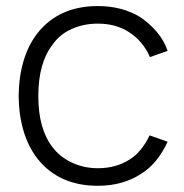

<svg xmlns="http://www.w3.org/2000/svg" viewBox="-20 -598 608 634"><path d="M475 -409.5Q464.5 -435 446.2 -456.5Q428 -478 406.5 -491.5Q363.5 -520 303 -520Q256 -520 216.5 -502.2Q177 -484.5 153 -450Q106.5 -389 106.5 -281Q106.5 -173 153 -112.5Q178.5 -79 218 -60.8Q257.5 -42.5 303 -42.5Q362.5 -42.5 407.5 -71Q447.5 -95.5 474 -151L533.5 -130Q500 -57.5 446 -24Q385.5 15.5 303 15.5Q174 15.5 103 -75Q43.5 -152.5 41.5 -281Q43.5 -410 103 -487.5Q174 -578 303 -578Q382 -578 441.5 -542.5Q473 -521.5 497.5 -493Q522 -464.5 533.5 -430Z"/></svg>

Font: Russisch Sans Light
Style: Regular
Weight: 300
Designer: Michael Sharanda (font) & Cristiano Sobral (main changes)
Foundry: Michael Sharanda
Version: Version 2.00;September 8, 2020;FontCreator 13.0.0.2681 64-bi